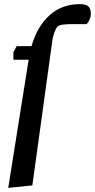

<svg xmlns="http://www.w3.org/2000/svg" viewBox="-20 -731 461 932"><path d="M20 181 119 -441H45V-478L61 -507H133Q160 -602 220 -656.5Q280 -711 369 -711Q397 -711 409 -700Q421 -689 421 -663Q421 -650 415 -636.5Q409 -623 401 -614H333Q304 -614 285 -611.5Q266 -609 259 -602Q252 -595 244 -573.5Q236 -552 232 -519L137 169Z"/></svg>

Font: Faustina Light SemiBold
Style: Italic
Weight: 600
Italic angle: -8°
Version: Version 1.200